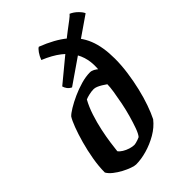

<svg xmlns="http://www.w3.org/2000/svg" viewBox="-229 -883 981 981"><g transform="rotate(-45 261.5 -392.5)"><path d="M159 0Q149 0 129 -7Q109 -14 86.5 -26Q64 -38 45 -53Q26 -68 17 -84Q17 -128 25.5 -177.5Q34 -227 47 -273.5Q60 -320 73.5 -355.5Q87 -391 98 -408Q108 -419 133.5 -434.5Q159 -450 192 -465Q225 -480 260 -490Q295 -500 325 -500Q336 -500 348.5 -493.5Q361 -487 373 -475Q385 -463 391 -446L361 -445Q370 -492 365.5 -532Q361 -572 342 -606Q323 -640 286.5 -668.5Q250 -697 194 -720Q201 -740 213 -757Q225 -774 233 -777Q316 -745 367 -703Q418 -661 441.5 -602.5Q465 -544 465 -459Q465 -412 458 -361.5Q451 -311 439.5 -262.5Q428 -214 413.5 -173Q399 -132 384 -102Q358 -69 319 -46.5Q280 -24 238 -12Q196 0 159 0ZM224 -77Q228 -77 236 -79Q244 -81 252.5 -84Q261 -87 267 -90Q278 -103 288.5 -132Q299 -161 309.5 -198Q320 -235 327.5 -273Q335 -311 340 -343Q345 -375 345 -394Q334 -402 321.5 -409.5Q309 -417 298 -421.5Q287 -426 277 -426Q263 -426 245 -422Q227 -418 216 -413Q197 -379 183 -336Q169 -293 160 -250.5Q151 -208 146 -172Q141 -136 139 -116Q146 -106 160.5 -97Q175 -88 192.5 -82.5Q210 -77 224 -77ZM206 -510Q192 -517 184.5 -527.5Q177 -538 174 -549L347 -692Q372 -713 396.5 -731.5Q421 -750 439.5 -764Q458 -778 463 -785Q484 -776 501.5 -758.5Q519 -741 523 -729Z"/></g></svg>

Font: Texturina Medium 12pt ExtraBold
Style: Italic
Weight: 800
Italic angle: -11°
Version: Version 1.002